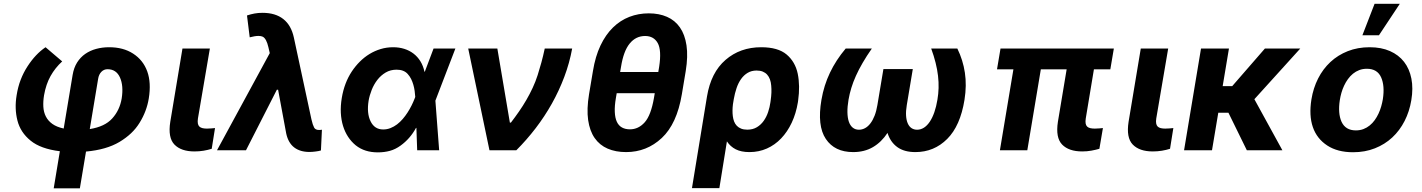

<svg xmlns="http://www.w3.org/2000/svg" viewBox="-20 -806 7630 1030"><path d="M69.2 -295.1Q76.3 -340.2 91.1 -378.4Q105.8 -416.5 127.5 -449.9Q170.5 -516.3 224.4 -552.6L313.6 -476.6Q275.9 -442.1 251.2 -398.1Q226.6 -354 216.3 -295.1Q210.9 -262.4 212.5 -233.5Q214.1 -204.5 225.9 -181.3Q237.6 -158 260.8 -141.3Q284.1 -124.6 321.7 -116.5L369.7 -404.5Q376.1 -442.8 393.6 -470.7Q411.2 -498.6 437.1 -516.7Q463.1 -534.8 495.9 -543.7Q528.8 -552.6 565.3 -552.6Q641.3 -552.6 693.9 -518.5Q747.9 -483.7 769.9 -423.1Q791.9 -362.6 778.1 -277.7Q767 -209.2 729 -147.7Q709.9 -116.5 683.2 -91.3Q656.6 -66.1 621.1 -44.7Q550.8 -2.8 441.4 7.1L408.4 204.5H268.1L301.1 5.3Q197.8 -7.5 144.2 -51.5Q89.8 -95.5 73.5 -159.4Q57.2 -223.4 69.2 -295.1ZM582 -170.5Q622.2 -214.8 632.8 -277.7Q643.5 -345.9 623.6 -390.3Q603.7 -434.7 556.8 -434.7Q537.3 -434.7 523.6 -420.5Q509.9 -406.2 506.4 -382.8L461.6 -113.6Q542.3 -126.4 582 -170.5Z M893.5 -152.7 958.8 -545.5H1105.8L1041.9 -170.8Q1039.4 -154.5 1041.4 -143.8Q1043.3 -133.2 1049.5 -127.1Q1055.8 -121.1 1066.1 -118.6Q1076.3 -116.1 1090.2 -116.1Q1104 -116.1 1114.3 -117.2Q1124.6 -118.3 1133.5 -119L1115.8 -7.8Q1095.5 -1.4 1072.1 2.5Q1048.7 6.4 1023.1 6.4Q951.7 6.4 915.8 -30.5Q880 -67.5 893.5 -152.7Z M1427.2 -521 1419.7 -553.3Q1409.1 -599.1 1389.6 -609Q1381 -613.3 1366.8 -613.3Q1348.4 -613.3 1319.6 -605.8L1305 -723Q1325.3 -729.8 1345.3 -733.5Q1365.4 -737.2 1388.1 -737.2Q1457.4 -737.2 1499.8 -703.8Q1542.3 -670.5 1556.5 -604.4L1650.6 -166.2Q1654.1 -150.2 1657.8 -139.4Q1661.6 -128.6 1665.1 -121.8Q1671.9 -108.7 1691.8 -108.7Q1695.3 -108.7 1699.6 -109.2Q1703.8 -109.7 1707 -110.1L1701.7 1.1Q1696.4 2.8 1689.1 4.3Q1681.8 5.7 1673.5 6.7Q1665.1 7.8 1656.6 8.5Q1648.1 9.2 1640.3 9.2Q1589.8 9.2 1558.2 -15.1Q1526.6 -39.4 1515.6 -89.1L1471.9 -324.6H1465.2L1299.7 0H1144.2Z M1813.6 -280.9Q1827.1 -361.9 1867.5 -422.9Q1886.4 -451.3 1910.2 -475.1Q1933.9 -498.9 1962.2 -516.2Q1990.4 -533.4 2022.4 -543Q2054.3 -552.6 2089.1 -552.6Q2121.1 -552.6 2148.8 -543.9Q2176.5 -535.2 2198.3 -518.5Q2220.2 -501.8 2235.3 -477.3Q2250.4 -452.8 2257.1 -421.2H2258.9L2305.8 -545.5H2422.9L2315.7 -266L2335.9 0H2218L2213.8 -120L2211.6 -119.7Q2180.4 -62.1 2129.3 -25.2Q2101.6 -5 2071.6 3.2Q2041.5 11.4 2007.1 11.4Q1971.6 11.4 1942.1 2.1Q1912.6 -7.1 1888.1 -26.6Q1864.7 -45.8 1847.5 -71.9Q1830.3 -98 1820.3 -130.3Q1810.4 -162.6 1808.4 -200.5Q1806.5 -238.3 1813.6 -280.9ZM1968 -155.2Q1989.3 -111.5 2035.5 -111.5Q2056.5 -111.5 2075.1 -119Q2093.8 -126.4 2110.1 -138.8Q2126.4 -151.3 2140.6 -167.8Q2154.8 -184.3 2166.5 -202.6Q2178.3 -220.9 2187.7 -239.7Q2197.1 -258.5 2203.8 -275.9L2207.7 -285.9Q2206.7 -301.8 2204.4 -318.5Q2202.1 -335.2 2197.4 -351.4Q2192.8 -367.5 2185.4 -382.5Q2177.9 -397.4 2166.9 -409.4Q2146.3 -432.2 2107.6 -432.2Q2074.6 -432.2 2048.8 -416.9Q2023.1 -401.6 2004.4 -377.5Q1985.8 -353.3 1974.1 -323.9Q1962.4 -294.4 1957.4 -265.6Q1946.7 -198.5 1968 -155.2Z M2491.8 -545.5H2648.1L2715.2 -148.4H2720.9Q2743.3 -177.6 2764.2 -207.7Q2785.2 -237.9 2803.6 -269.7Q2822.1 -301.5 2837.5 -334.7Q2853 -367.9 2864.3 -403.1Q2874.6 -435.4 2884.2 -470.5Q2893.8 -505.7 2902.3 -545.5H3049.4Q3035.2 -468 3007.3 -393.8Q2979.4 -319.6 2940.7 -250.5Q2902 -181.5 2853.7 -118.4Q2805.4 -55.4 2750 0H2605.8Z M3139.9 -300.1 3160.9 -425.1Q3173.7 -503.6 3201.3 -561.8Q3229 -620 3268.3 -658.4Q3307.5 -696.7 3356.4 -715.6Q3405.2 -734.4 3460.6 -734.4Q3515.6 -734.4 3558.2 -715.7Q3600.9 -697.1 3627.5 -658.9Q3654.1 -620.7 3662.8 -562.5Q3671.5 -504.3 3658.7 -425.1L3637.8 -300.1Q3611.2 -141.3 3530.2 -65.7Q3449.2 9.9 3338.8 9.9Q3282.7 9.9 3239.7 -8.7Q3196.7 -27.3 3170.1 -65.5Q3143.5 -103.7 3135.1 -162.1Q3126.8 -220.5 3139.9 -300.1ZM3359.4 -112.2Q3405.2 -112.2 3438.9 -150.2Q3472.3 -187.9 3488.3 -280.9L3492.5 -306.1H3288.4L3284.1 -280.9Q3276.6 -237.2 3278.1 -205.3Q3279.5 -173.3 3289.1 -152.7Q3298.7 -132.1 3316.4 -122.2Q3334.2 -112.2 3359.4 -112.2ZM3511.4 -419.7 3516 -446.7Q3529.8 -536.6 3508.5 -574.9Q3487.2 -612.9 3440.7 -612.9Q3391 -612.9 3358 -572.4Q3324.9 -532 3311.4 -446.7L3306.8 -419.7Z M3772.7 -288.4Q3794 -417.3 3872.2 -484.7Q3950.6 -552.6 4063.6 -552.6Q4153.4 -552.6 4199.6 -513.8Q4246.1 -474.8 4259.6 -410.2Q4272.7 -345.2 4261.7 -267L4260.3 -257.1Q4250.4 -197.1 4227.3 -147.9Q4204.2 -98.7 4170.6 -63.6Q4137.1 -28.4 4093.9 -9.2Q4050.8 9.9 4000.4 9.9Q3956.3 9.9 3927 -5Q3897.7 -19.9 3879.6 -47.6L3839.1 203.1H3692.1ZM3911.2 -183.6Q3913 -168 3918.1 -154.5Q3923.3 -141 3932.7 -131.2Q3942.1 -121.4 3956 -115.9Q3969.8 -110.4 3989 -110.4Q4018.8 -110.4 4040.5 -123.6Q4062.1 -136.7 4077.1 -157.8Q4092 -179 4100.7 -205.1Q4109.4 -231.2 4112.9 -257.1L4114.3 -267Q4117.5 -289.4 4118.3 -309.3Q4119 -329.2 4117.2 -347.3Q4115.8 -365.4 4110.4 -380.1Q4105.1 -394.9 4095.5 -405.5Q4085.9 -416.2 4071.9 -421.9Q4057.9 -427.6 4038.7 -427.6Q4011.7 -427.6 3991.1 -415.3Q3970.5 -403.1 3955.6 -382.1Q3940.7 -361.2 3931.3 -333.3Q3921.9 -305.4 3916.5 -274.5L3911.9 -246.8Q3907.7 -212 3911.2 -183.6Z M4386.7 -270.6Q4399.9 -348 4432.4 -416Q4464.8 -484 4516.7 -545.5H4657Q4628.9 -505.3 4607.8 -468.9Q4586.6 -432.5 4571.6 -399Q4556.5 -365.4 4546.9 -333.8Q4537.3 -302.2 4532 -271.3Q4525.6 -234 4526.1 -204Q4526.6 -174 4533.7 -153.2Q4540.8 -132.5 4554.5 -121.3Q4568.2 -110.1 4587.7 -110.1Q4605.1 -110.1 4620.7 -118.6Q4636.4 -127.1 4649.3 -144Q4662.3 -160.9 4671.9 -185.5Q4681.5 -210.2 4686.8 -242.2L4719.1 -435.4H4876.8L4844.5 -242.2Q4839.1 -210.2 4840.7 -185.5Q4842.3 -160.9 4849.8 -144Q4857.2 -127.1 4870 -118.6Q4882.8 -110.1 4899.9 -110.1Q4919.7 -110.1 4937 -121.3Q4954.2 -132.5 4968 -153.2Q4981.9 -174 4992.4 -204Q5002.8 -234 5008.9 -271.3Q5014.2 -302.2 5015.1 -333.8Q5016 -365.4 5012.1 -399.1Q5008.2 -432.9 4999.1 -469.3Q4990.1 -505.7 4975.5 -545.5H5115.8Q5146 -484 5156.2 -416Q5166.5 -348 5154.1 -270.6Q5131.7 -131 5061.4 -60.7Q4990.8 9.9 4890.6 9.9Q4830.6 9.9 4793.5 -17Q4756.4 -44 4741.1 -93Q4708.8 -43.7 4663.2 -16.9Q4617.5 9.9 4556.8 9.9Q4457.4 9.9 4410.2 -60.7Q4362.9 -131 4386.7 -270.6Z M5347.3 -545.5H5955.3L5936.4 -433.9H5848.4L5804.7 -170.8Q5802.2 -154.5 5804 -143.8Q5805.8 -133.2 5812 -127.1Q5818.2 -121.1 5828.5 -118.6Q5838.8 -116.1 5853.3 -116.1Q5865.8 -116.1 5876.8 -117.2Q5887.8 -118.3 5896.7 -119L5877.8 -7.8Q5857.6 -2.1 5834.9 2.1Q5812.1 6.4 5785.5 6.4Q5713.8 6.4 5677.9 -30.5Q5642 -67.5 5655.2 -152.7L5702.1 -433.9H5563.6L5491.1 0H5344.1L5416.5 -433.9H5328.5Z M6034.4 -152.7 6099.8 -545.5H6246.8L6182.9 -170.8Q6180.4 -154.5 6182.4 -143.8Q6184.3 -133.2 6190.5 -127.1Q6196.7 -121.1 6207 -118.6Q6217.3 -116.1 6231.2 -116.1Q6245 -116.1 6255.3 -117.2Q6265.6 -118.3 6274.5 -119L6256.7 -7.8Q6236.5 -1.4 6213.1 2.5Q6189.6 6.4 6164.1 6.4Q6092.7 6.4 6056.8 -30.5Q6021 -67.5 6034.4 -152.7Z M6422.9 -545.5H6572.8L6539.1 -343.8H6590.2L6765.6 -545.5H6955.3L6709.2 -273.8L6859.4 0H6668.7L6570 -201.3H6515.6L6481.9 0H6332Z M7015.3 -273.1Q7025.2 -333.8 7051.1 -384.9Q7077.1 -436.1 7117.2 -473.4Q7157.3 -510.7 7210.4 -531.6Q7263.5 -552.6 7327.8 -552.6Q7389.9 -552.6 7436.6 -532Q7483.3 -511.4 7512.3 -474.1Q7541.2 -436.8 7551.5 -384.4Q7561.8 -332 7551.1 -268.5Q7541.2 -208.1 7515.1 -157Q7489 -105.8 7448.9 -68.5Q7408.7 -31.2 7355.6 -10.3Q7302.6 10.7 7238.6 10.7Q7155.5 10.7 7100.5 -25.2Q7044.4 -61.8 7022.9 -124.1Q7001.4 -186.4 7015.3 -273.1ZM7176.8 -152.7Q7198.2 -106.5 7253.6 -106.5Q7275.9 -106.5 7294.4 -113.6Q7312.9 -120.7 7327.9 -133Q7343 -145.2 7354.8 -161.6Q7366.5 -177.9 7375.2 -196.6Q7383.9 -215.2 7389.6 -235.1Q7395.2 -255 7398.4 -273.8Q7409.4 -345.5 7389.2 -391Q7368.6 -437.1 7312.5 -437.1Q7290.5 -437.1 7271.8 -430Q7253.2 -422.9 7238.1 -410.5Q7223 -398.1 7211.1 -381.6Q7199.2 -365.1 7190.5 -346.4Q7181.8 -327.8 7176.1 -307.9Q7170.5 -288 7167.6 -269.2Q7156.6 -197.8 7176.8 -152.7ZM7288.7 -616.8 7354 -785.5H7489.3L7377.5 -616.8Z"/></svg>

Font: Inter P
Style: Bold Italic
Weight: 700
Italic angle: 9.39999°
Designer: Rasmus Andersson
Foundry: rsms
Version: Version 3.018;git-588b23468